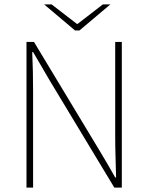

<svg xmlns="http://www.w3.org/2000/svg" viewBox="-20 -850 672 870"><path d="M100 0V-660H134L426 -176Q446 -143 465 -110.5Q484 -78 502 -46H506Q505 -94 503.5 -140Q502 -186 502 -232V-660H532V0H498L206 -484Q187 -517 167.5 -550Q148 -583 130 -614H126Q128 -568 129 -524.5Q130 -481 130 -434V0ZM320 -712 180 -830H214L328 -742H332L446 -830H480L340 -712Z"/></svg>

Font: SourceSans3VF
Style: Regular
Weight: 200
Designer: Paul D. Hunt
Foundry: Adobe
Version: Version 3.052;hotconv 1.1.0;makeotfexe 2.6.0